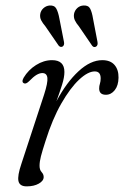

<svg xmlns="http://www.w3.org/2000/svg" viewBox="-20 -670 452 699"><path d="M68 -366.5Q57 -370.5 66 -387Q83 -415.5 111.2 -433.2Q139.5 -451 169.5 -451Q214.5 -451 214.5 -408Q214.5 -388.5 206 -361.5Q197.5 -334.5 185.5 -301.5Q222 -370 265.8 -410.5Q309.5 -451 352.5 -451Q382 -451 397 -433.5Q412 -416 411.5 -387Q411 -358.5 397.8 -341.8Q384.5 -325 365.5 -325Q341 -325 341 -348Q341 -357 343.8 -365.5Q346.5 -374 346.5 -384.5Q346.5 -410 325 -410Q300 -410 267.8 -379.8Q235.5 -349.5 203 -292.8Q170.5 -236 145.5 -156Q134 -120.5 129 -101Q124 -81.5 124 -66.5Q124 -51.5 131.5 -43.5Q139 -35.5 139 -25.5Q139 -11.5 121.2 -1.5Q103.5 8.5 77 8.5Q51.5 8.5 47.2 -10.8Q43 -30 58 -74L140.5 -325.5Q154.5 -369 152.5 -386.5Q150.5 -404 134 -404Q124.5 -404 113.2 -397.5Q102 -391 85.5 -374Q74.5 -363.5 68 -366.5ZM318.5 -603 335 -517Q337 -505 330 -500.5Q322 -495.5 315.5 -503.5L267 -574.5Q257.5 -585.5 252.5 -596.2Q247.5 -607 249.5 -619.5Q252 -632 261.5 -640.8Q271 -649.5 284.5 -650Q302 -651 308.5 -638Q315 -625 318.5 -603ZM196 -603.5 213 -517Q215 -506 208.5 -501Q200.5 -496 193.5 -504L145 -574.5Q135.5 -585.5 130 -596Q124.5 -606.5 126.5 -619Q128.5 -631.5 138.2 -640.2Q148 -649 161 -650Q178.5 -651 185.2 -638.2Q192 -625.5 196 -603.5Z"/></svg>

Font: Fraunces 72pt Soft Light
Style: Italic
Weight: 300
Italic angle: -16°
Version: Version 1.000;[b76b70a41]